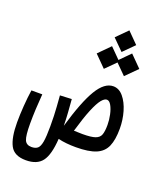

<svg xmlns="http://www.w3.org/2000/svg" viewBox="-162 -827 909 1096"><g transform="rotate(20 293.0 -278.5)"><path d="M371.1 3.4Q341.8 3.4 314.7 0.7Q287.6 -2 263.7 -7.8Q257.3 90.3 226.8 130.6Q196.3 170.9 128.4 170.9Q57.6 170.9 33 124Q8.3 77.1 8.3 -15.6Q8.3 -62 12.2 -115.7Q16.1 -169.4 22.9 -214.8H88.9Q85 -167.5 82.8 -122.1Q80.6 -76.7 80.6 -34.2Q80.6 39.6 91.3 64.2Q102.1 88.9 132.8 88.9Q156.7 88.9 169.9 77.9Q183.1 66.9 188.7 35.2Q194.3 3.4 194.3 -58.6Q194.3 -93.3 193.4 -121.3Q192.4 -149.4 190.4 -178.2Q188.5 -207 185.5 -243.7L256.3 -247.1Q259.8 -201.2 262.5 -165Q265.1 -128.9 265.6 -89.4Q265.6 -89.4 266.1 -89.4Q312.5 -249 357.2 -323Q401.9 -397 455.1 -397Q490.2 -397 516.6 -365.2Q543 -333.5 557.4 -284.2Q571.8 -234.9 571.8 -181.2Q571.8 -114.3 554.2 -73.7Q536.6 -33.2 493.2 -14.9Q449.7 3.4 371.1 3.4ZM329.6 -81.5Q354.5 -80.1 382.3 -80.1Q434.6 -80.1 459.2 -88.9Q483.9 -97.7 491.2 -118.9Q498.5 -140.1 498.5 -177.7Q498.5 -208.5 491.7 -239.7Q484.9 -271 473.1 -291.7Q461.4 -312.5 446.3 -312.5Q431.6 -312.5 414.3 -291.3Q397 -270 376 -219.5Q355 -168.9 329.6 -81.5ZM491.2 -471.7 430.2 -532.7 369.1 -471.7 300.8 -540.5 369.1 -609.4 430.2 -547.9 491.2 -609.4 559.6 -540.5ZM431.2 -596.7 365.7 -662.1 431.2 -728 496.6 -662.1Z"/></g></svg>

Font: Cascadia Code PL SemiLight
Style: Regular
Weight: 350
Monospace: yes
Designer: Aaron Bell
Foundry: Saja Typeworks
Version: Version 2404.023; ttfautohint (v1.8.4)